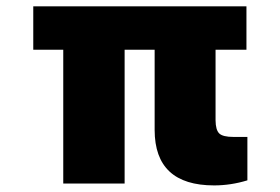

<svg xmlns="http://www.w3.org/2000/svg" viewBox="-20 -565 862 591"><path d="M738.6 -545.5V-411.9H643.5V-194.6Q643.8 -165.1 654.8 -154.3Q665.8 -143.5 698.9 -143.5H741.5V-9.9Q690.7 5.7 639.2 5.7Q456.3 5.7 456 -164.8V-411.9H363.6V0H174.7V-411.9H82.4V-545.5Z"/></svg>

Font: Karasuma Gothic
Style: Black
Weight: 900
Designer: Rasmus Andersson / Ryoko Nishizuka
Foundry: Genbu
Version: Version 1.00